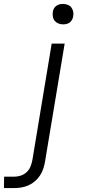

<svg xmlns="http://www.w3.org/2000/svg" viewBox="-116 -742 436 977"><path d="M-96 215 -95 157H-43Q-27 157 -10 151.5Q7 146 20 133.5Q33 121 39.5 104.5Q46 88 49 71L147 -520H213L113 81Q110 99 104 117Q98 135 87.5 151Q77 167 62 180Q47 193 29 201Q11 209 -7.5 212Q-26 215 -44 215ZM205 -618Q192 -618 181 -622.5Q170 -627 162.5 -636Q155 -645 153 -657.5Q151 -670 153 -683Q154 -691 159 -699.5Q164 -708 171.5 -713Q179 -718 187.5 -720Q196 -722 204 -722Q217 -722 228.5 -717.5Q240 -713 247 -704Q254 -695 256.5 -682.5Q259 -670 256 -657Q255 -649 250 -640.5Q245 -632 238 -627Q231 -622 222 -620Q213 -618 205 -618Z"/></svg>

Font: Iosevka Aile Light
Style: Italic
Weight: 300
Italic angle: -9°
Designer: Belleve Invis
Foundry: Belleve Invis
Version: Version 31.1.0; ttfautohint (v1.8.4)